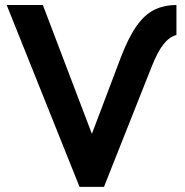

<svg xmlns="http://www.w3.org/2000/svg" viewBox="-20 -726 717 746"><path d="M384 0H289L6 -706.5H146.5L337 -206L449.5 -503Q479 -580.5 510.8 -625.2Q542.5 -670 580.2 -688.2Q618 -706.5 665.5 -706.5V-590Q639 -583.5 615.5 -554.2Q592 -525 568.5 -465Z"/></svg>

Font: Acari Sans
Style: Bold
Weight: 700
Designer: Alfredo Marco Pradil and Stefan Peev (font) & Cristiano Sobral (main changes)
Foundry: Alfredo Marco Pradil and Stefan Peev (font) & Cristiano Sobral (main changes)
Version: Version 1.063; ttfautohint (v1.8.3)